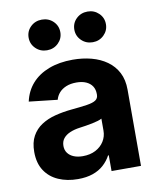

<svg xmlns="http://www.w3.org/2000/svg" viewBox="-85 -820 741 897"><g transform="rotate(-10 285.5 -371.5)"><path d="M212.9 9.8Q161.1 9.8 120.4 -8.1Q79.6 -25.9 56.2 -61.5Q32.7 -97.2 32.7 -150.4Q32.7 -195.3 49.3 -225.3Q65.9 -255.4 94.5 -273.9Q123 -292.5 159.9 -302Q196.8 -311.5 236.8 -315.4Q284.2 -319.8 313 -324.2Q341.8 -328.6 354.7 -337.4Q367.7 -346.2 367.7 -363.3V-366.2Q367.7 -388.2 357.7 -403.6Q347.7 -418.9 328.6 -427.5Q309.6 -436 282.7 -436Q254.9 -436 234.1 -427.5Q213.4 -418.9 200.7 -404.5Q188 -390.1 183.1 -371.6L48.3 -386.7Q59.1 -436 90.3 -471.2Q121.6 -506.3 170.9 -525.1Q220.2 -543.9 284.2 -543.9Q331.1 -543.9 372.6 -533Q414.1 -522 445.6 -499.5Q477.1 -477.1 494.9 -442.9Q512.7 -408.7 512.7 -361.3V0H373V-74.7H369.6Q356 -49.3 334.7 -30.3Q313.5 -11.2 283.2 -0.7Q252.9 9.8 212.9 9.8ZM253.4 -91.8Q288.1 -91.8 314 -105.2Q339.8 -118.7 354.2 -141.6Q368.7 -164.6 368.7 -192.9V-249.5Q362.3 -245.6 350.1 -241.9Q337.9 -238.3 322.8 -235.1Q307.6 -231.9 291.7 -229.5Q275.9 -227.1 261.7 -225.1Q235.8 -221.7 215.6 -213.1Q195.3 -204.6 183.6 -190.2Q171.9 -175.8 171.9 -154.3Q171.9 -134.3 182.4 -120.4Q192.9 -106.4 211.2 -99.1Q229.5 -91.8 253.4 -91.8ZM391.6 -607.9Q359.9 -607.9 338.1 -629.2Q316.4 -650.4 316.4 -680.7Q316.4 -711.4 338.1 -732.4Q359.9 -753.4 391.6 -753.4Q422.9 -753.4 444.6 -732.4Q466.3 -711.4 466.3 -680.7Q466.3 -650.4 444.6 -629.2Q422.9 -607.9 391.6 -607.9ZM174.8 -607.9Q143.1 -607.9 121.3 -629.2Q99.6 -650.4 99.6 -680.7Q99.6 -711.4 121.3 -732.4Q143.1 -753.4 174.8 -753.4Q206.5 -753.4 228.3 -732.4Q250 -711.4 250 -680.7Q250 -650.4 228.3 -629.2Q206.5 -607.9 174.8 -607.9Z"/></g></svg>

Font: Inter 20pt
Style: Bold
Weight: 700
Version: Version 4.001;git-66647c0bb